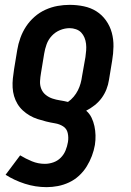

<svg xmlns="http://www.w3.org/2000/svg" viewBox="-20 -548 540 791"><path d="M172 223Q126 223 82.5 209Q39 195 3 172L63 92Q86 106 111.5 116.5Q137 127 165 127Q182 127 199.5 121Q217 115 230 102Q243 89 250 72Q257 55 260 37Q263 18 259 0Q255 -18 240 -27.5Q225 -37 206.5 -40Q188 -43 170 -47.5Q152 -52 135 -57.5Q118 -63 102.5 -72Q87 -81 74 -93Q61 -105 52 -120Q43 -135 38 -152Q33 -169 32 -187.5Q31 -206 33 -225Q35 -244 38 -263L51 -342Q55 -367 64 -392Q73 -417 87.5 -439Q102 -461 122.5 -479Q143 -497 167.5 -508Q192 -519 217 -523.5Q242 -528 267 -528Q297 -528 325.5 -522Q354 -516 377 -501.5Q400 -487 416.5 -464Q433 -441 440.5 -413.5Q448 -386 447.5 -356.5Q447 -327 442 -298L429 -219Q426 -199 418.5 -180Q411 -161 399 -144.5Q387 -128 370 -114.5Q353 -101 335 -92Q349 -80 357 -63.5Q365 -47 369 -28.5Q373 -10 373.5 9.5Q374 29 371 49Q367 72 358.5 94.5Q350 117 337 138Q324 159 305.5 176Q287 193 264.5 203.5Q242 214 218.5 218.5Q195 223 172 223ZM260 -128Q273 -137 283.5 -149.5Q294 -162 301 -176Q308 -190 312 -204.5Q316 -219 318 -234L332 -313Q334 -327 335 -340.5Q336 -354 334.5 -367.5Q333 -381 328 -393Q323 -405 314.5 -414Q306 -423 293 -427.5Q280 -432 267 -432Q247 -432 227.5 -424Q208 -416 193.5 -400.5Q179 -385 172 -365.5Q165 -346 162 -327L149 -248Q146 -231 145 -214Q144 -197 150 -182Q156 -167 168.5 -157Q181 -147 196 -142Q211 -137 227.5 -134.5Q244 -132 260 -128Z"/></svg>

Font: Iosevka
Style: Bold Italic
Weight: 700
Italic angle: -9°
Monospace: yes
Designer: Belleve Invis
Foundry: Belleve Invis
Version: Version 32.5.0; ttfautohint (v1.8.4)